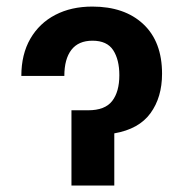

<svg xmlns="http://www.w3.org/2000/svg" viewBox="-20 -573 567 593"><path d="M200.7 -232.4H252.4Q304.2 -232.4 326.4 -261Q348.6 -289.6 348.6 -340.8Q348.6 -388.7 329.6 -418Q310.5 -447.3 265.6 -447.3Q222.2 -447.3 200.4 -418.9Q178.7 -390.6 178.7 -338.4H45.9Q45.9 -405.3 73.7 -453.4Q101.6 -501.5 150.9 -527.1Q200.2 -552.7 265.1 -552.7Q364.7 -552.7 422.6 -498.5Q480.5 -444.3 480.5 -345.2Q480.5 -272.5 444.8 -223.4Q409.2 -174.3 333 -161.1V0H200.7Z"/></svg>

Font: Inter Tight SemiBold
Style: Regular
Weight: 600
Designer: Rasmus Andersson
Foundry: rsms
Version: Version 3.004; ttfautohint (v1.8.4.7-5d5b)